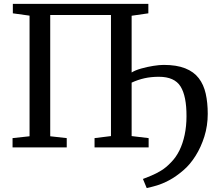

<svg xmlns="http://www.w3.org/2000/svg" viewBox="-20 -763 1128 994"><path d="M46.5 -743H748V-694L661.5 -681.5V-58.5L749.5 -48V0H469.5V-48L554.5 -58.5V-685.5H240V-57.5L325.5 -48V0H45V-48L133 -57.5V-682L46.5 -694ZM739.5 210.5 720 163.5Q740.5 155.5 764.2 145.8Q788 136 814 120.2Q840 104.5 865 78Q891 52 908.8 16Q926.5 -20 936 -65Q945.5 -110 945.5 -161Q946 -265 914.8 -315.2Q883.5 -365.5 802.5 -365.5Q762.5 -365.5 728.5 -358Q694.5 -350.5 661 -335L655 -362.5L661 -387.5Q680 -399.5 711 -408.2Q742 -417 773.8 -422Q805.5 -427 827.5 -427Q894.5 -427 939 -409.2Q983.5 -391.5 1009 -358.2Q1034.5 -325 1045 -278.2Q1055.5 -231.5 1055.5 -173.5Q1055.5 -112 1038 -56.2Q1020.5 -0.5 992.2 44.2Q964 89 930 118Q890.5 152 855.2 170.5Q820 189 790.8 197.5Q761.5 206 739.5 210.5Z"/></svg>

Font: Merriweather 24pt
Style: Regular
Weight: 400
Designer: Eben Sorkin
Foundry: Eben Sorkin
Version: Version 2.100